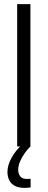

<svg xmlns="http://www.w3.org/2000/svg" viewBox="-20 -708 230 928"><path d="M63 0V-688H127V0ZM98 200Q68 200 50 189.5Q32 179 24 161.5Q16 144 16 123Q16 91 36 54.5Q56 18 88 -10L127 0Q114 12 100 31.5Q86 51 77 72Q68 93 68 113Q68 131 77.5 144Q87 157 112 157Q114 157 118 157Q122 157 128 156V198Q119 199 113 199.5Q107 200 98 200Z"/></svg>

Font: Saira ExtraCondensed
Style: Regular
Weight: 400
Width: 2
Designer: Hector Gatti with collaboration of the Omnibus-Type team
Foundry: Omnibus-Type
Version: Version 1.101